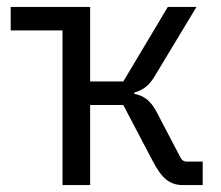

<svg xmlns="http://www.w3.org/2000/svg" viewBox="-20 -536 640 556"><path d="M161 -448H11V-516H241V-300H337L466 -516H549L432 -322Q418 -297 403 -285Q388 -273 369 -268V-264Q389 -261 405 -248.5Q421 -236 434 -211L503 -79Q509 -68 521 -68H567V0H509Q482 0 462 -15.5Q442 -31 421 -72L337 -232H241V0H161Z"/></svg>

Font: iA Writer Quattro V
Style: Regular
Weight: 400
Designer: Mike Abbink, Paul van der Laan, Pieter van Rosmalen, Oliver Reichenstein
Foundry: Information Architects Inc.
Version: Version 2.000